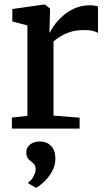

<svg xmlns="http://www.w3.org/2000/svg" viewBox="-20 -584 488 872"><path d="M34 0V-50L104.5 -58V-468.5L36 -486.5V-543L180 -563.5H184L207 -545.5V-525L204.5 -437H207Q211.5 -447.5 225.2 -467.5Q239 -487.5 262.2 -509Q285.5 -530.5 317.2 -545.2Q349 -560 388.5 -560Q402.5 -560 411 -558.2Q419.5 -556.5 425 -555V-434Q418 -439.5 402.2 -443.5Q386.5 -447.5 361.5 -447.5Q325.5 -447.5 299 -438.8Q272.5 -430 254 -418.2Q235.5 -406.5 223 -396V-59L341.5 -49.5V0ZM231.5 136Q231.5 169.5 215 197.2Q198.5 225 177.8 243.8Q157 262.5 144.5 269H143.5L109.5 249.5L108.5 243.5Q122.5 236 132.2 217.2Q142 198.5 142 185.5Q142 170.5 135.5 162.5Q129 154.5 121 149Q113 143.5 106.2 134.5Q99.5 125.5 99.5 108.5Q99.5 89.5 110 78.5Q120.5 67.5 134.5 63Q148.5 58.5 157.5 58.5H160.5Q192.5 58.5 212 78.8Q231.5 99 231.5 136Z"/></svg>

Font: Merriweather 28pt SemiBold
Style: Regular
Weight: 600
Version: Version 2.100